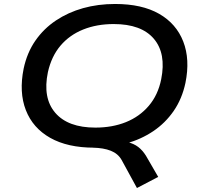

<svg xmlns="http://www.w3.org/2000/svg" viewBox="-20 -734 1018 966"><path d="M669 212 592 71Q574 39 537.5 24.5Q501 10 447 9L545 -26Q591 -27 622.5 -19Q654 -11 675.5 5.5Q697 22 714 49L776 156ZM454 9Q320 9 232.5 -40.5Q145 -90 110 -180Q75 -270 99 -389Q116 -469 158 -529.5Q200 -590 261.5 -631Q323 -672 398 -693Q473 -714 559 -714Q694 -714 780.5 -664.5Q867 -615 902 -525Q937 -435 913 -317Q896 -237 854 -176Q812 -115 751 -74Q690 -33 614.5 -12Q539 9 454 9ZM460 -92Q545 -92 613.5 -119.5Q682 -147 728.5 -201.5Q775 -256 791 -335Q817 -465 754 -539Q691 -613 552 -613Q467 -613 398.5 -585.5Q330 -558 284.5 -504.5Q239 -451 221 -371Q194 -241 258 -166.5Q322 -92 460 -92Z"/></svg>

Font: Nunito Sans 10pt Expanded SemiBold
Style: Italic
Weight: 600
Width: 7
Italic angle: -9°
Designer: Vernon Adams
Foundry: Vernon Adams
Version: Version 3.101;gftools[0.9.27]